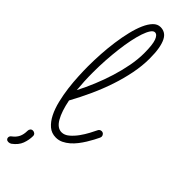

<svg xmlns="http://www.w3.org/2000/svg" viewBox="-316 -719 916 916"><g transform="rotate(45 141.5 -261.0)"><path d="M296.4 -135.3Q291 -124 283 -108.6Q274.9 -93.3 264.6 -76.7Q254.4 -60.1 241.7 -43.7Q229 -27.3 214.1 -14.4Q199.2 -1.5 182.4 6.6Q165.5 14.6 146.5 14.6Q117.2 14.6 96.2 -3.4Q75.2 -21.5 60.5 -50.8Q45.9 -80.1 36.9 -117.4Q27.8 -154.8 22.9 -193.6Q18.1 -232.4 16.4 -269Q14.6 -305.7 14.6 -334Q14.6 -375 17.3 -418.9Q20 -462.9 25.9 -504.9Q31.7 -546.9 40.8 -584.5Q49.8 -622.1 62.3 -650.4Q74.7 -678.7 90.8 -695.3Q106.9 -711.9 127.4 -711.9Q143.6 -711.9 156.5 -704.3Q169.4 -696.8 178.2 -679.7Q187 -662.6 191.9 -635.3Q196.8 -607.9 196.8 -568.4Q196.8 -519.5 186.5 -467.5Q176.3 -415.5 158.7 -362.8Q141.1 -310.1 117.2 -257.6Q93.3 -205.1 65.9 -155.3Q78.1 -93.3 98.6 -57.9Q119.1 -22.5 147.9 -22.5Q167.5 -22.5 185.5 -37.8Q203.6 -53.2 218.8 -74.2Q233.9 -95.2 245.4 -116.9Q256.8 -138.7 263.2 -151.9Q265.6 -156.7 270 -159.4Q274.4 -162.1 279.8 -162.1Q288.1 -162.1 293.2 -156.2Q298.3 -150.4 298.3 -143.1Q298.3 -140.1 296.4 -135.3ZM51.8 -331.5Q51.8 -300.3 53.2 -271.5Q54.7 -242.7 57.1 -216.3Q77.6 -255.9 96.2 -300.5Q114.7 -345.2 128.9 -390.9Q143.1 -436.5 151.6 -481.7Q160.2 -526.9 160.2 -567.9Q160.2 -625.5 150.9 -650.4Q141.6 -675.3 126 -675.3Q115.7 -675.3 106.2 -661.1Q96.7 -647 88.4 -622.6Q80.1 -598.1 73.2 -564.9Q66.4 -531.7 61.8 -493.7Q57.1 -455.6 54.4 -414.1Q51.8 -372.6 51.8 -331.5ZM64.9 85.4Q64.9 112.3 55.2 138.4Q45.4 164.6 17.6 185.1Q14.6 187 10.5 188.5Q6.3 189.9 2 189.9Q-6.3 189.9 -10.7 185.5Q-15.1 181.2 -15.1 175.3Q-15.1 166 -7.3 160.2Q11.7 146 20 128.7Q28.3 111.3 28.3 86.9Q28.3 79.1 33 73.5Q37.6 67.9 45.9 67.9Q53.2 67.9 58.8 72.5Q64.5 77.1 64.9 85.4Z"/></g></svg>

Font: Sacramento
Style: Regular
Weight: 400
Designer: Astigmatic (AOETI)
Foundry: Astigmatic (AOETI)
Version: Version 1.000